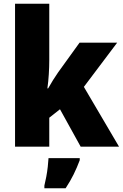

<svg xmlns="http://www.w3.org/2000/svg" viewBox="-20 -780 653 1021"><path d="M242 -460Q242 -425 239.5 -385Q237 -345 232 -310H236Q247 -330 262 -354Q277 -378 289 -395L403 -553H603L426 -318L613 0H409L299 -199L242 -154V0H60V-760H242ZM404 72Q389 112 371.5 147.5Q354 183 329 221H216V207Q221 187 226 160.5Q231 134 234 107Q237 80 238 61H404Z"/></svg>

Font: Noto Sans Bengali SemiCondensed Black
Style: Regular
Weight: 900
Width: 4
Designer: Joana Ranito - Universal Thirst; Jelle Bosma - Monotype Design Team
Foundry: Universal Thirst ehf.
Version: Version 3.000; ttfautohint (v1.8.4.7-5d5b)